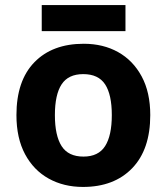

<svg xmlns="http://www.w3.org/2000/svg" viewBox="-20 -729 659 759"><path d="M574 -274Q574 -138 502.5 -64Q431 10 308 10Q232 10 172.5 -23Q113 -56 79 -119.5Q45 -183 45 -274Q45 -410 116 -483Q187 -556 311 -556Q388 -556 447 -523Q506 -490 540 -427Q574 -364 574 -274ZM197 -274Q197 -193 223.5 -151.5Q250 -110 310 -110Q369 -110 395.5 -151.5Q422 -193 422 -274Q422 -355 395.5 -395.5Q369 -436 309 -436Q250 -436 223.5 -395.5Q197 -355 197 -274ZM476 -709V-606H145V-709Z"/></svg>

Font: BC Sans
Style: Bold
Weight: 700
Designer: Monotype Design Team
Province of B.C.
Foundry: Monotype Imaging Inc.
Version: Version 2.000;GOOG;noto-source:20170915:90ef993387c0